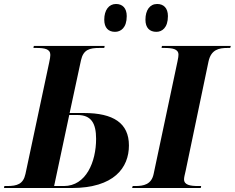

<svg xmlns="http://www.w3.org/2000/svg" viewBox="-44 -945 1180 965"><path d="M742 -785C770 -785 800 -805 800 -864C800 -905 778 -925 746 -925C709 -925 687 -894 687 -846C687 -805 708 -785 742 -785ZM534 -785C563 -785 593 -805 593 -864C593 -905 571 -925 539 -925C503 -925 480 -894 480 -846C480 -805 501 -785 534 -785ZM-24 0H316C529 0 604 -102 604 -214C604 -326 526 -377 378 -377H306L363 -642C375 -696 406 -704 457 -704H480L482 -714H126L124 -704H138C180 -704 209 -699 209 -669C209 -662 207 -647 203 -630L84 -71C73 -20 43 -10 -9 -10H-22ZM620 0H965L967 -10H954C912 -10 881 -15 881 -44C881 -54 885 -68 889 -86L1004 -636C1017 -696 1056 -704 1100 -704H1113L1116 -714H770L768 -704H781C823 -704 853 -699 853 -670C853 -665 852 -653 848 -636L728 -70C717 -18 678 -10 636 -10H623ZM277 -10H228L304 -367H345C415 -367 439 -325 439 -247C439 -132 389 -10 277 -10Z"/></svg>

Font: Noto Serif Display
Style: Bold Italic
Weight: 700
Italic angle: -12°
Designer: Monotype Design Team
Foundry: Monotype Imaging Inc.
Version: Version 2.009